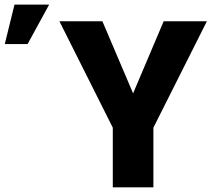

<svg xmlns="http://www.w3.org/2000/svg" viewBox="-207 -802 905 822"><path d="M362.8 -402.3 493.7 -710.9H678.7L449.7 -255.4V0H275.9V-255.4L47.4 -710.9H231.4ZM-145 -782.2H3.4L-88.9 -613.3H-186.5Z"/></svg>

Font: Roboto Black
Style: Regular
Weight: 900
Designer: Google
Version: Version 2.134; 2016